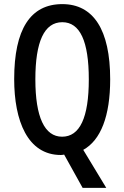

<svg xmlns="http://www.w3.org/2000/svg" viewBox="-20 -744 604 934"><path d="M516 -358C516 -600 434 -724 283 -724C128 -724 49 -602 49 -359C49 -157 114 10 276 10C281 10 288 9 292 8L382 170H497L385 -15C470 -62 516 -179 516 -358ZM152 -358C152 -541 195 -636 283 -636C369 -636 412 -544 412 -358C412 -171 368 -79 282 -79C197 -79 152 -174 152 -358Z"/></svg>

Font: Noto Sans Gurmukhi UI ExtraCondensed Medium
Style: Regular
Weight: 500
Width: 2
Designer: Jelle Bosma - Monotype Design Team
Foundry: Monotype Imaging Inc.
Version: Version 2.004